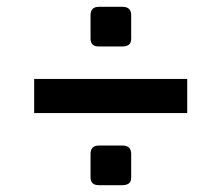

<svg xmlns="http://www.w3.org/2000/svg" viewBox="-20 -637 649 562"><path d="M269 -501Q245 -501 245 -524V-592Q245 -617 269 -617H339Q364 -617 364 -592V-524Q364 -511 357 -506Q350 -501 339 -501ZM269 -95Q245 -95 245 -118V-186Q245 -211 269 -211H339Q364 -211 364 -186V-118Q364 -105 357 -100Q350 -95 339 -95ZM80 -306V-406H528V-306Z"/></svg>

Font: Exo Thin SemiBold
Style: Regular
Weight: 600
Version: Version 2.000